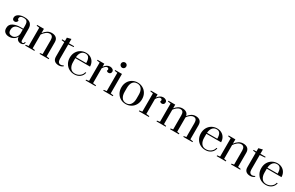

<svg xmlns="http://www.w3.org/2000/svg" viewBox="239 -2462 6399 4166"><g transform="rotate(30 3438.5 -378.5)"><path d="M46 -123Q46 -217 125 -256.5Q204 -296 308 -296H375V-373Q375 -425 363.5 -453.5Q352 -482 328 -493.5Q304 -505 263 -505Q216 -505 193 -486.5Q170 -468 170 -437Q170 -408 198 -399Q198 -374 179 -355Q160 -336 134 -336Q106 -336 89 -351.5Q72 -367 72 -399Q72 -457 130 -492Q188 -527 275 -527Q475 -527 475 -353V-67Q475 -45 484.5 -33.5Q494 -22 512 -22Q529 -22 539 -33.5Q549 -45 549 -65H570Q570 -30 547.5 -10Q525 10 485 10Q439 10 407.5 -16.5Q376 -43 375 -99Q351 -48 301.5 -19Q252 10 192 10Q128 10 87 -23.5Q46 -57 46 -123ZM375 -170V-274H308Q226 -274 185.5 -237.5Q145 -201 145 -135Q145 -80 171 -57Q197 -34 247 -34Q274 -34 302.5 -50Q331 -66 351 -96.5Q371 -127 375 -170Z M594 -20 664 -30V-488L594 -498V-518H764V-410Q801 -464 851 -495.5Q901 -527 959 -527Q1031 -527 1072.5 -491Q1114 -455 1114 -384V-30L1184 -20V0H954V-20L1014 -30V-382Q1014 -434 993 -462.5Q972 -491 928 -491Q882 -491 839.5 -457.5Q797 -424 764 -375V-30L824 -20V0H594Z M1291 -128V-488L1220 -498V-518H1291V-601L1391 -626V-518H1521V-498L1391 -488V-130Q1391 -24 1467 -24Q1483 -24 1497.5 -29Q1512 -34 1520.5 -39Q1529 -44 1531 -46L1544 -30Q1499 10 1436 10Q1370 10 1330.5 -23Q1291 -56 1291 -128Z M1562 -259Q1562 -339 1596.5 -399.5Q1631 -460 1689.5 -493.5Q1748 -527 1820 -527Q1883 -527 1933 -499Q1983 -471 2011 -421.5Q2039 -372 2040 -308H1672V-209Q1672 -121 1711.5 -66.5Q1751 -12 1826 -12Q1895 -12 1948 -51Q2001 -90 2013 -152H2036Q2022 -78 1965 -34Q1908 10 1826 10Q1752 10 1692 -23.5Q1632 -57 1597 -118Q1562 -179 1562 -259ZM1930 -333Q1930 -420 1903 -462.5Q1876 -505 1819 -505Q1752 -505 1715 -458Q1678 -411 1673 -333Z M2107 -20 2177 -30V-488L2107 -498V-518H2277V-441Q2340 -527 2419 -527Q2457 -527 2486 -507.5Q2515 -488 2515 -452Q2515 -426 2498 -408.5Q2481 -391 2453 -391Q2421 -391 2401 -416Q2412 -430 2412 -446Q2412 -463 2400.5 -473.5Q2389 -484 2370 -484Q2349 -484 2327 -464.5Q2305 -445 2277 -404V-30L2357 -20V0H2107Z M2588 -701Q2588 -729 2607.5 -748Q2627 -767 2656 -767Q2683 -767 2702 -748Q2721 -729 2721 -701Q2721 -673 2702 -653.5Q2683 -634 2656 -634Q2628 -634 2608 -653.5Q2588 -673 2588 -701ZM2550 0V-20L2620 -30V-487L2550 -497V-517H2720V-30L2790 -20V0Z M2854 -259Q2854 -338 2888.5 -399Q2923 -460 2982 -493.5Q3041 -527 3113 -527Q3185 -527 3244 -493.5Q3303 -460 3337.5 -399Q3372 -338 3372 -259Q3372 -180 3337.5 -118.5Q3303 -57 3244 -23.5Q3185 10 3113 10Q3041 10 2982 -23.5Q2923 -57 2888.5 -118.5Q2854 -180 2854 -259ZM3262 -209V-309Q3262 -398 3224.5 -451.5Q3187 -505 3113 -505Q3039 -505 3001.5 -451.5Q2964 -398 2964 -309V-209Q2964 -120 3001.5 -66Q3039 -12 3113 -12Q3187 -12 3224.5 -66Q3262 -120 3262 -209Z M3442 -20 3512 -30V-488L3442 -498V-518H3612V-441Q3675 -527 3754 -527Q3792 -527 3821 -507.5Q3850 -488 3850 -452Q3850 -426 3833 -408.5Q3816 -391 3788 -391Q3756 -391 3736 -416Q3747 -430 3747 -446Q3747 -463 3735.5 -473.5Q3724 -484 3705 -484Q3684 -484 3662 -464.5Q3640 -445 3612 -404V-30L3692 -20V0H3442Z M3884 -20 3954 -30V-488L3884 -498V-518H4054V-426Q4090 -473 4135.5 -500Q4181 -527 4234 -527Q4295 -527 4333.5 -500.5Q4372 -474 4382 -421Q4418 -470 4464 -498.5Q4510 -527 4565 -527Q4636 -527 4675.5 -491.5Q4715 -456 4715 -384V-30L4785 -20V0H4555V-20L4615 -30V-382Q4615 -435 4596 -463Q4577 -491 4534 -491Q4493 -491 4454.5 -463Q4416 -435 4385 -391V-30L4445 -20V0H4224V-20L4284 -30V-382Q4284 -435 4265 -463Q4246 -491 4203 -491Q4162 -491 4123.5 -463Q4085 -435 4054 -391V-30L4114 -20V0H3884Z M4846 -259Q4846 -339 4880.5 -399.5Q4915 -460 4973.5 -493.5Q5032 -527 5104 -527Q5167 -527 5217 -499Q5267 -471 5295 -421.5Q5323 -372 5324 -308H4956V-209Q4956 -121 4995.5 -66.5Q5035 -12 5110 -12Q5179 -12 5232 -51Q5285 -90 5297 -152H5320Q5306 -78 5249 -34Q5192 10 5110 10Q5036 10 4976 -23.5Q4916 -57 4881 -118Q4846 -179 4846 -259ZM5214 -333Q5214 -420 5187 -462.5Q5160 -505 5103 -505Q5036 -505 4999 -458Q4962 -411 4957 -333Z M5391 -20 5461 -30V-488L5391 -498V-518H5561V-410Q5598 -464 5648 -495.5Q5698 -527 5756 -527Q5828 -527 5869.5 -491Q5911 -455 5911 -384V-30L5981 -20V0H5751V-20L5811 -30V-382Q5811 -434 5790 -462.5Q5769 -491 5725 -491Q5679 -491 5636.5 -457.5Q5594 -424 5561 -375V-30L5621 -20V0H5391Z M6088 -128V-488L6017 -498V-518H6088V-601L6188 -626V-518H6318V-498L6188 -488V-130Q6188 -24 6264 -24Q6280 -24 6294.5 -29Q6309 -34 6317.5 -39Q6326 -44 6328 -46L6341 -30Q6296 10 6233 10Q6167 10 6127.5 -23Q6088 -56 6088 -128Z M6359 -259Q6359 -339 6393.5 -399.5Q6428 -460 6486.5 -493.5Q6545 -527 6617 -527Q6680 -527 6730 -499Q6780 -471 6808 -421.5Q6836 -372 6837 -308H6469V-209Q6469 -121 6508.5 -66.5Q6548 -12 6623 -12Q6692 -12 6745 -51Q6798 -90 6810 -152H6833Q6819 -78 6762 -34Q6705 10 6623 10Q6549 10 6489 -23.5Q6429 -57 6394 -118Q6359 -179 6359 -259ZM6727 -333Q6727 -420 6700 -462.5Q6673 -505 6616 -505Q6549 -505 6512 -458Q6475 -411 6470 -333Z"/></g></svg>

Font: Prata
Style: Regular
Weight: 400
Designer: Ivan Petrov
Foundry: Cyreal
Version: Version 2.000